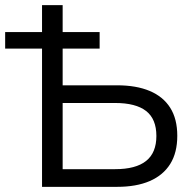

<svg xmlns="http://www.w3.org/2000/svg" viewBox="-20 -725 754 745"><path d="M143.1 0V-536.3H0V-600.6H143.1V-705H223.1V-600.6H366.6V-536.3H223.1V-394H434.3Q508.8 -394 560.9 -372.1Q613 -350.2 640.5 -306.8Q667.9 -263.5 667.9 -198Q667.9 -132.6 640.5 -88.8Q613 -44.9 560.9 -22.4Q508.8 0 434.3 0ZM223.1 -68.6H426.7Q506.9 -68.6 546.9 -100.5Q586.8 -132.3 586.8 -197.4Q586.8 -263.2 546.9 -294.3Q506.9 -325.4 426.7 -325.4H223.1Z"/></svg>

Font: Nunito Sans 12pt ExtraLight
Style: Regular
Weight: 200
Designer: Vernon Adams
Foundry: Vernon Adams
Version: Version 3.101;gftools[0.9.27]